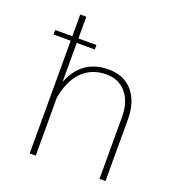

<svg xmlns="http://www.w3.org/2000/svg" viewBox="-125 -783 814 884"><g transform="rotate(20 282.0 -340.5)"><path d="M34.2 -574.2V-552.2H118.2V0H147.9V-284.2C167 -397.9 231 -462.9 326.2 -462.9C367.7 -462.9 400.9 -448.2 424.8 -418.9C448.7 -389.6 460.4 -351.1 460.4 -303.2V0H489.7V-302.2C489.7 -358.4 475.6 -403.8 447.3 -437.5C418.5 -471.2 378.9 -487.8 328.1 -487.8C241.7 -487.8 181.6 -445.8 147.9 -361.3V-552.2H236.3V-574.2H147.9V-680.7H118.2V-574.2Z"/></g></svg>

Font: Estedad Thin
Style: Regular
Weight: 100
Designer: Amin Abedi
Version: Version 7.3